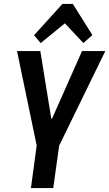

<svg xmlns="http://www.w3.org/2000/svg" viewBox="-20 -961 558 981"><path d="M67 -700H186L242 -355H246L399 -700H518L279 -210H169ZM173 -258H288L252 0H138ZM154 -781 299 -941H352L452 -782L406 -741L285 -870H346L188 -741Z"/></svg>

Font: Pathway Extreme Condensed SemiBold
Style: Italic
Weight: 600
Width: 3
Italic angle: -8°
Version: Version 1.001;gftools[0.9.26]